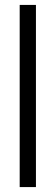

<svg xmlns="http://www.w3.org/2000/svg" viewBox="-20 -760 226 780"><path d="M126 0V-740H60V0Z"/></svg>

Font: XITS
Style: Bold
Weight: 700
Designer: MicroPress Inc., with final additions and corrections provided by Coen Hoffman, Elsevier (retired)
Version: Version 1.302